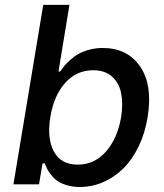

<svg xmlns="http://www.w3.org/2000/svg" viewBox="-20 -747 666 778"><path d="M34.4 0 155.2 -727.3H261.4L217 -457H223.4Q233 -470.5 240.9 -480.3Q248.9 -490.1 265.3 -504.8Q281.6 -519.5 298.7 -528.9Q315.7 -538.4 341.4 -545.5Q367.2 -552.6 396 -552.6Q496.8 -552.6 548.1 -477.1Q599.4 -401.6 578.1 -271.7Q567.5 -206.7 541.5 -153.2Q515.6 -99.8 479.4 -64.1Q443.2 -28.4 397.9 -8.9Q352.6 10.7 303.3 10.7Q274.9 10.7 251.6 3.7Q228.3 -3.2 214.3 -12.6Q200.3 -22 188.6 -36.6Q176.8 -51.1 171.9 -61.1Q166.9 -71 161.2 -84.9H152.3L138.1 0ZM183.9 -272.7Q169.7 -185 198.7 -132.5Q227.6 -79.9 294.7 -79.9Q363.6 -79.9 410 -133.5Q456.3 -187.1 470.9 -272.7Q479.4 -328.1 470.7 -370.2Q462 -412.3 433.2 -437.3Q404.5 -462.4 358 -462.4Q289.8 -462.4 244 -411Q198.2 -359.7 183.9 -272.7Z"/></svg>

Font: Karasuma Gothic
Style: Medium Italic
Weight: 500
Italic angle: 9.39998°
Designer: Rasmus Andersson / Ryoko Nishizuka
Foundry: Genbu
Version: Version 1.00